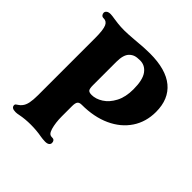

<svg xmlns="http://www.w3.org/2000/svg" viewBox="-184 -818 967 967"><g transform="rotate(45 300.0 -334.0)"><path d="M40 -10Q40 -15 43.5 -18Q47 -21 55.5 -26.5Q64 -32 70 -40Q81 -53 85.5 -75Q90 -97 90 -130V-538Q90 -596 80 -618Q71 -638 50 -638H48Q40 -638 35 -644Q30 -650 30 -658Q30 -666 37.5 -672Q45 -678 60 -678Q69 -678 93 -674Q99 -673 119.5 -670.5Q140 -668 169 -668Q188 -668 238 -672Q298 -678 340 -678Q454 -678 512 -630Q570 -582 570 -491Q570 -420 534 -366Q498 -312 432.5 -282Q367 -252 280 -252Q263 -252 256.5 -243.5Q250 -235 250 -212V-140Q250 -95 260 -60Q265 -44 271.5 -37Q278 -30 290 -30H292Q301 -30 305.5 -24.5Q310 -19 310 -10Q310 -1 302.5 4.5Q295 10 280 10Q272 10 263 9Q254 8 248 7Q211 0 169 0Q129 0 94 7Q81 10 70 10Q40 10 40 -10ZM280 -322Q309 -322 339 -341Q369 -360 389 -398Q409 -436 409 -491Q409 -558 387 -588Q365 -618 330 -618Q307 -618 294 -613.5Q281 -609 270 -598Q250 -578 250 -528V-362Q250 -337 256 -329.5Q262 -322 280 -322Z"/></g></svg>

Font: Raigarh
Style: Bold
Weight: 700
Designer: jaikishan Patel
Foundry: MagicType
Version: Version 1.000